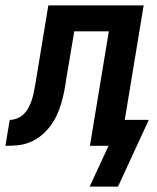

<svg xmlns="http://www.w3.org/2000/svg" viewBox="-61 -540 581 711"><path d="M376 151H271L341 0H272L342 -424H214L184 -246Q181 -223 176.5 -200.5Q172 -178 165.5 -156Q159 -134 149 -112.5Q139 -91 124 -71.5Q109 -52 89.5 -36.5Q70 -21 48 -12.5Q26 -4 3.5 -2Q-19 0 -41 0L-25 -96Q-11 -96 3.5 -102Q18 -108 28.5 -119Q39 -130 46 -144Q53 -158 57.5 -172Q62 -186 64.5 -200.5Q67 -215 70 -229L118 -520H471L401 -96H490Z"/></svg>

Font: Iosevka SS18
Style: Bold Italic
Weight: 700
Italic angle: -9°
Monospace: yes
Designer: Belleve Invis
Foundry: Belleve Invis
Version: Version 25.1.1; ttfautohint (v1.8.4)